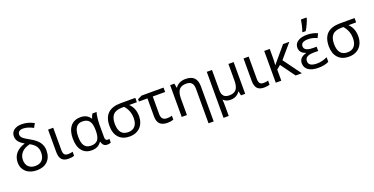

<svg xmlns="http://www.w3.org/2000/svg" viewBox="-27 -1805 5937 3045"><g transform="rotate(-20 2941.5 -282.5)"><path d="M459 -234.9Q459 -295.4 429.9 -338.9Q400.9 -382.3 333 -418Q240.7 -396 193.4 -344Q146 -292 146 -218.8Q146 -145.5 187.3 -104.2Q228.5 -63 302.7 -63Q377 -63 418 -107.2Q459 -151.4 459 -234.9ZM314.9 -688Q274.9 -688 251.5 -669.4Q228 -650.9 228 -618.2Q228 -585.4 254.6 -559.3Q281.2 -533.2 373.5 -482.4Q465.8 -431.6 507.8 -372.1Q549.8 -312.5 549.8 -235.8Q549.8 -120.6 483.9 -55.4Q418 9.8 302.7 9.8Q187.5 9.8 120.8 -50.8Q54.2 -111.3 54.2 -206.1Q54.2 -300.8 108.9 -363.8Q163.6 -426.8 263.2 -456.1Q195.3 -494.6 167.2 -533.4Q139.2 -572.3 139.2 -620.1Q139.2 -684.6 187.7 -722.2Q236.3 -759.8 318.8 -759.8Q369.6 -759.8 416 -748.5Q462.4 -737.3 524.9 -706.1L486.8 -637.2Q395 -688 314.9 -688Z M837.9 9.8Q757.8 9.8 721.9 -31.7Q686 -73.2 686 -157.2V-536.1H772.9V-158.2Q772.9 -109.9 791 -85.9Q809.1 -62 852.5 -62Q896 -62 932.1 -73.2V-5.9Q897 9.8 837.9 9.8Z M1225.1 9.8Q1121.6 9.8 1063.5 -63Q1005.4 -135.7 1005.4 -267.6Q1005.4 -399.4 1064.9 -472.7Q1124.5 -545.9 1234.4 -545.9Q1344.2 -545.9 1397 -463.9H1403.3Q1415 -508.8 1435.1 -536.1H1504.4Q1492.7 -502.4 1485.8 -439.2Q1479 -376 1479 -326.2V-118.2Q1479 -87.4 1491 -74.7Q1502.9 -62 1519.5 -62Q1536.1 -62 1550.3 -66.9V-2.9Q1527.8 9.8 1489.7 9.8Q1416.5 9.8 1399.4 -71.8H1392.1Q1362.8 -29.3 1322.5 -9.8Q1282.2 9.8 1225.1 9.8ZM1392.1 -261.2V-267.1Q1392.1 -377 1355.7 -424.6Q1319.3 -472.2 1239.3 -472.2Q1096.2 -472.2 1096.2 -265.1Q1096.2 -164.6 1130.6 -113.8Q1165 -63 1243.2 -63Q1321.3 -63 1356.7 -109.4Q1392.1 -155.8 1392.1 -261.2Z M1711.4 -262.7Q1711.4 -63 1868.7 -63Q1944.3 -63 1984.9 -109.9Q2025.4 -156.7 2025.4 -244.1Q2025.4 -371.6 1942.4 -462.9H1911.6Q1805.2 -462.9 1758.3 -413.3Q1711.4 -363.8 1711.4 -262.7ZM2115.2 -246.1Q2115.2 -169.9 2085.2 -111.6Q2055.2 -53.2 1998.8 -21.7Q1942.4 9.8 1866.2 9.8Q1750.5 9.8 1685.5 -60.8Q1620.6 -131.3 1620.6 -255.9Q1620.6 -536.1 1911.6 -536.1H2158.2V-462.9H2028.3Q2115.2 -381.3 2115.2 -246.1Z M2336.4 -154.8V-461.9H2192.4V-501L2265.6 -536.1H2634.8V-461.9H2425.8V-164.1Q2425.8 -60.1 2521.5 -60.1Q2572.3 -60.1 2606.4 -70.8V-4.9Q2564.5 11.2 2508.8 11.2Q2419.4 11.2 2377.9 -30.5Q2336.4 -72.3 2336.4 -154.8Z M3111.8 240.2V-342.8Q3111.8 -407.2 3083 -439.7Q3054.2 -472.2 2991.7 -472.2Q2909.2 -472.2 2871.8 -425.5Q2834.5 -378.9 2834.5 -277.8V0H2746.6V-536.1H2817.4L2830.6 -462.9H2835.4Q2860.4 -502.4 2905.3 -524.2Q2950.2 -545.9 3004.4 -545.9Q3103 -545.9 3150.9 -498Q3198.7 -450.2 3198.7 -349.1V240.2Z M3452.6 -189.9Q3452.6 -63 3572.8 -63Q3655.8 -62.5 3692.9 -108.4Q3730 -154.3 3730 -256.8V-536.1H3817.9V0H3746.6L3732.9 -71.8H3728Q3674.8 9.8 3566.9 9.8Q3495.6 9.8 3451.7 -35.2H3447.8Q3452.6 1 3452.6 84V240.2H3364.7V-536.1H3452.6Z M4136.7 9.8Q4056.6 9.8 4020.8 -31.7Q3984.9 -73.2 3984.9 -157.2V-536.1H4071.8V-158.2Q4071.8 -109.9 4089.8 -85.9Q4107.9 -62 4151.4 -62Q4194.8 -62 4231 -73.2V-5.9Q4195.8 9.8 4136.7 9.8Z M4427.2 0H4334V-536.1H4427.2V-397Q4427.2 -329.1 4420.9 -262.2L4651.9 -536.1H4757.8L4555.2 -298.8L4773.9 0H4668.9L4493.2 -242.2L4427.2 -188Z M5056.2 -62Q5140.6 -62 5230 -104V-26.9Q5162.1 9.8 5052.7 9.8Q4943.4 9.8 4884.8 -32.2Q4826.2 -74.2 4826.2 -146Q4826.2 -194.3 4853.5 -226.6Q4880.9 -258.8 4945.3 -276.9V-282.2Q4897 -295.9 4871.1 -327.1Q4845.2 -358.4 4845.2 -403.8Q4844.7 -469.7 4901.4 -507.8Q4958 -545.9 5054.7 -545.9Q5151.4 -545.9 5232.4 -507.8L5199.2 -438Q5150.9 -459.5 5118.7 -466.3Q5086.4 -473.1 5050.3 -473.1Q4929.2 -473.1 4929.2 -397Q4929.2 -314.9 5082 -314.9H5138.2V-243.2H5065.4Q4914.1 -243.2 4914.1 -150.9Q4914.1 -62 5056.2 -62ZM5145.5 -805.2V-793.9Q5137.7 -763.2 5112.3 -706.1Q5086.9 -648.9 5059.6 -606H5006.8V-620.1Q5021.5 -656.2 5034.2 -712.9Q5046.9 -769.5 5051.8 -805.2Z M5412.1 -262.7Q5412.1 -63 5569.3 -63Q5645 -63 5685.5 -109.9Q5726.1 -156.7 5726.1 -244.1Q5726.1 -371.6 5643.1 -462.9H5612.3Q5505.9 -462.9 5459 -413.3Q5412.1 -363.8 5412.1 -262.7ZM5815.9 -246.1Q5815.9 -169.9 5785.9 -111.6Q5755.9 -53.2 5699.5 -21.7Q5643.1 9.8 5566.9 9.8Q5451.2 9.8 5386.2 -60.8Q5321.3 -131.3 5321.3 -255.9Q5321.3 -536.1 5612.3 -536.1H5858.9V-462.9H5729Q5815.9 -381.3 5815.9 -246.1Z"/></g></svg>

Font: NotoSans
Style: Regular
Weight: 400
Designer: Monotype Design team
Foundry: Monotype Imaging Inc.
Version: Version 1.04